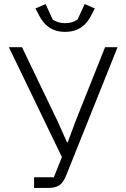

<svg xmlns="http://www.w3.org/2000/svg" viewBox="-20 -932 627 952"><path d="M149 -53H247L287 -153L24 -698H89L266 -330L312 -227H316L355 -332L501 -698H563L308 -62C288 -13 266 0 214 0H149ZM303 -774C234 -774 197 -810 173 -857L156 -890L206 -912L241 -836C258 -823 280 -817 303 -817C326 -817 348 -823 365 -836L400 -912L450 -890L433 -857C409 -810 372 -774 303 -774Z"/></svg>

Font: Plexus Sans Light
Style: Regular
Weight: 300
Version: Version 2.001;PS 002.001;hotconv 1.0.70;makeotf.lib2.5.58329